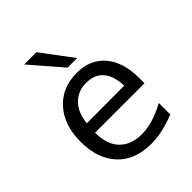

<svg xmlns="http://www.w3.org/2000/svg" viewBox="-194 -770 888 888"><g transform="rotate(-45 250.0 -326.0)"><path d="M450.2 -245.1V-209H127V-207Q127 -131.8 166 -91.3Q205.1 -50.8 275.4 -50.8Q311.5 -50.8 350.1 -62.5Q388.7 -74.2 432.6 -97.7V-22.5Q390.6 -5.9 351.1 2.9Q311.5 11.7 274.4 11.7Q168.9 11.7 109.4 -51.8Q49.8 -115.2 49.8 -226.6Q49.8 -335 107.9 -399.9Q166 -464.8 263.7 -464.8Q350.6 -464.8 400.4 -405.8Q450.2 -346.7 450.2 -245.1ZM376 -267.6Q374 -333 344.7 -367.2Q315.4 -401.4 259.8 -401.4Q207 -401.4 171.9 -365.7Q136.7 -330.1 130.9 -266.6ZM198.2 -664.1 312.5 -511.7H250L118.2 -664.1Z"/></g></svg>

Font: BabelStone Pseudographica Colour
Style: Regular
Weight: 400
Designer: Andrew West
Foundry: BabelStone
Version: Version 16.0.0